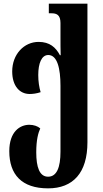

<svg xmlns="http://www.w3.org/2000/svg" viewBox="-20 -780 566 1054"><path d="M244 254C381 254 460 169 460 1V-760H248V-707H263C290 -707 312 -699 312 -654V-584C312 -545 312 -508 313 -477H309C286 -520 253 -550 192 -550C112 -550 47 -482 47 -388C47 -309 87 -264 143 -264C161 -264 182 -267 203 -274C195 -301 190 -333 190 -368C190 -432 208 -478 245 -478C295 -478 312 -403 312 -309V53C312 138 292 190 244 190C197 190 179 138 179 56C179 -13 190 -51 201 -75C188 -87 165 -95 141 -95C90 -95 31 -58 31 50C31 178 99 254 244 254Z"/></svg>

Font: Noto Serif Georgian ExtraCondensed ExtraBold
Style: Regular
Weight: 800
Width: 2
Designer: Monotype Design Team, Akaki Razmadze
Foundry: Google LLC
Version: Version 2.003